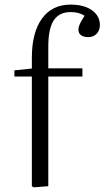

<svg xmlns="http://www.w3.org/2000/svg" viewBox="-20 -802 450 827"><path d="M125 4.9 117.2 0V-472.2H42V-499L117.2 -506.8V-553.2Q117.2 -662.1 160.9 -722.2Q204.6 -782.2 284.2 -782.2Q341.3 -782.2 375.7 -758.1Q410.2 -733.9 410.2 -693.8Q410.2 -670.9 396.2 -656.5Q382.3 -642.1 359.9 -642.1Q340.3 -642.1 329.1 -650.4Q317.9 -658.7 317.9 -673.8Q317.9 -685.5 323.5 -698Q329.1 -710.4 344.2 -733.9Q320.8 -750 284.2 -750Q234.9 -750 211.4 -714.1Q188 -678.2 188 -601.1V-507.8H335V-472.2H188V0Z"/></svg>

Font: Literata Light
Style: Regular
Weight: 300
Designer: Latin by Veronika Burian and Jose Scaglione. Greek by Irene Vlachou. Cyrillic by Vera Evstafieva.
Foundry: TypeTogether
Version: Version 3.021